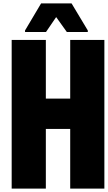

<svg xmlns="http://www.w3.org/2000/svg" viewBox="-20 -1024 637 1135"><path d="M49 91V-788H251V-441H395V-788H597V91H395V-262H251V91ZM128 -835V-844L223 -1004H403L499 -844V-835H375L312 -923L252 -835Z"/></svg>

Font: Farlight84_Sys_V01
Style: Bold
Weight: 700
Designer: Monotype Design Team, Nadine Chahine and Nizar Qandah
Foundry: Monotype Imaging Inc.
Version: Version 2.004;October 31, 2024;FontCreator 14.0.0.2814 64-bi